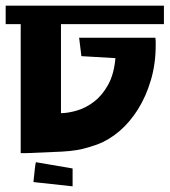

<svg xmlns="http://www.w3.org/2000/svg" viewBox="-22 -577 598 677"><path d="M556 -492H193V-178Q217 -178 248.5 -187Q280 -196 309 -218Q338 -240 359 -277.5Q380 -315 385 -372L265 -379L257 -444H526Q527 -437 527 -430.5Q527 -424 527 -417Q527 -352 510 -294.5Q493 -237 464.5 -191.5Q436 -146 399 -114.5Q362 -83 322 -68Q291 -57 269.5 -52Q248 -47 223.5 -44.5Q199 -42 164 -41Q129 -40 70 -37H51V-492H-2V-557H556ZM105 -5 234 17V80L96 65L97 54Q98 46 99 36Q100 26 101 17Q102 8 103 2Q104 -4 105 -5Z"/></svg>

Font: Shorif Bongobondhu ANSI V1
Style: Regular
Weight: 400
Designer: Shorif Uddin Shishir, Shorif art & Design, e-mail : shorifart@gmail.com, facebook : Shorif2001
Foundry: Lipighor Font Foundry
Version: Designed by Shorif Uddin Shishir | Developed by Niladri Shek